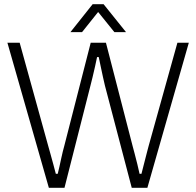

<svg xmlns="http://www.w3.org/2000/svg" viewBox="-20 -888 928 908"><path d="M211 0 15 -686H73L208 -198Q212 -184 218.5 -160.5Q225 -137 232 -111.5Q239 -86 244 -66H253Q257 -81 261 -99.5Q265 -118 269 -136.5Q273 -155 277 -171.5Q281 -188 284 -198L409 -686H481L607 -198Q611 -184 617 -160.5Q623 -137 629.5 -111.5Q636 -86 640 -66H649Q653 -81 657.5 -99.5Q662 -118 667 -136.5Q672 -155 676 -171.5Q680 -188 683 -198L819 -686H873L677 0H603L476 -484Q472 -500 467 -523.5Q462 -547 456.5 -572.5Q451 -598 447 -618H439Q435 -599 429.5 -573.5Q424 -548 418 -524Q412 -500 408 -484L285 0ZM313 -736 418 -868H470L576 -736H521L429 -850H459L368 -736Z"/></svg>

Font: Archivo Thin
Style: Regular
Weight: 250
Designer: Hector Gatti
Foundry: Omnibus-Type
Version: Version 2.001